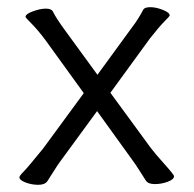

<svg xmlns="http://www.w3.org/2000/svg" viewBox="-20 -503 539 534"><path d="M34 -10Q34 -14 45.5 -25.5Q57 -37 100 -90L213 -244L106 -392Q85 -420 68 -437Q51 -454 51 -456Q51 -464 71.5 -471.5Q92 -479 107.5 -479Q123 -479 127 -471Q136 -453 157 -424L251 -295L348 -428Q363 -447 379 -477Q383 -483 398.5 -483Q414 -483 433 -475.5Q452 -468 452 -460Q452 -458 437.5 -443.5Q423 -429 397 -396L287 -245L399 -92Q411 -76 437.5 -46.5Q464 -17 464 -13Q464 -4 446.5 2.5Q429 9 410.5 9Q392 9 385.5 -1Q379 -11 368 -28.5Q357 -46 348 -58L250 -194L149 -56Q140 -44 129.5 -27Q119 -10 112 0.5Q105 11 86.5 11Q68 11 51 4.5Q34 -2 34 -10Z"/></svg>

Font: LXGW WenKai TC
Style: Regular
Weight: 400
Designer: LXGW / Fontworks Inc.
Foundry: LXGW / Fontworks Inc.
Version: Version 1.330